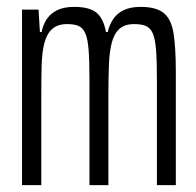

<svg xmlns="http://www.w3.org/2000/svg" viewBox="-20 -538 571 558"><path d="M44 0V-510H92L96 -445H101Q105 -466 116 -482.5Q127 -499 146.5 -508.5Q166 -518 196 -518Q240 -518 260.5 -501Q281 -484 288 -445H293Q298 -466 309 -482.5Q320 -499 339.5 -508.5Q359 -518 389 -518Q434 -518 456 -500Q478 -482 484.5 -440.5Q491 -399 491 -328V0H436V-310Q436 -362 433.5 -393.5Q431 -425 424 -441Q417 -457 404 -462.5Q391 -468 370 -468Q343 -468 327.5 -454.5Q312 -441 305 -414.5Q298 -388 296.5 -348.5Q295 -309 295 -258V0H240V-310Q240 -362 237.5 -393.5Q235 -425 228 -441Q221 -457 208.5 -462.5Q196 -468 175 -468Q148 -468 132 -454Q116 -440 109 -413Q102 -386 101 -346.5Q100 -307 100 -258V0Z"/></svg>

Font: Saira UltraCondensed
Style: Regular
Weight: 400
Width: 1
Designer: Hector Gatti with collaboration of the Omnibus-Type team
Foundry: Omnibus-Type
Version: Version 1.101